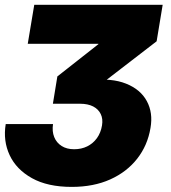

<svg xmlns="http://www.w3.org/2000/svg" viewBox="-33 -542 693 779"><path d="M257.8 216.3Q160.2 216.3 96.7 180.9Q33.2 145.5 6.1 87.4Q-21 29.3 -9.8 -38.6H182.1Q177.7 -8.8 187 14.2Q196.3 37.1 217 50.3Q237.8 63.5 267.6 63.5Q297.4 63.5 321 51.8Q344.7 40 360.4 18.3Q376 -3.4 380.9 -33.2Q385.3 -59.6 375.7 -79.3Q366.2 -99.1 345 -110.1Q323.7 -121.1 291.5 -121.1H181.6L199.7 -231.9L366.2 -362.8V-364.3H79.6L106 -522.5H627L602.5 -374.5L341.3 -173.3L332 -216.3Q419.9 -226.1 478.5 -202.6Q537.1 -179.2 562.7 -131.8Q588.4 -84.5 577.6 -22.9Q565.9 47.9 523.7 101.8Q481.4 155.8 414.1 186Q346.7 216.3 257.8 216.3Z"/></svg>

Font: Inter 28pt Black
Style: Italic
Weight: 900
Italic angle: -9.3988°
Designer: Rasmus Andersson
Foundry: rsms
Version: Version 4.001;git-66647c0bb